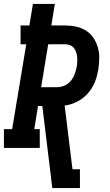

<svg xmlns="http://www.w3.org/2000/svg" viewBox="-39 -755 559 980"><path d="M228 205 177 -214H155L136 -96H164V0H-19V-96H23L95 -529H66V-625H111L129 -735H241L223 -625H294Q322 -625 349.5 -619Q377 -613 400 -598.5Q423 -584 438 -561.5Q453 -539 460.5 -513Q468 -487 467.5 -458Q467 -429 463 -401Q459 -379 453 -358Q447 -337 436 -316.5Q425 -296 409.5 -278.5Q394 -261 375 -248Q356 -235 334.5 -227Q313 -219 291 -216L331 109H369V205ZM171 -310H253Q272 -310 291 -318.5Q310 -327 323 -343Q336 -359 342.5 -377.5Q349 -396 353 -415Q355 -428 355.5 -441Q356 -454 354.5 -466.5Q353 -479 349 -490.5Q345 -502 337.5 -511Q330 -520 318.5 -524.5Q307 -529 294 -529H207Z"/></svg>

Font: Iosevka Curly Slab Oblique
Style: Bold
Weight: 700
Italic angle: -9°
Monospace: yes
Designer: Belleve Invis
Foundry: Belleve Invis
Version: Version 11.1.0; ttfautohint (v1.8.3)